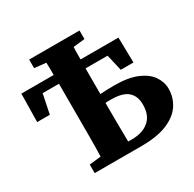

<svg xmlns="http://www.w3.org/2000/svg" viewBox="-156 -884 1062 1050"><g transform="rotate(-30 374.5 -358.5)"><path d="M433 -304Q423 -304 414 -304Q405 -304 396 -303Q396 -238 396.5 -177.5Q397 -117 398 -58H422Q489 -58 529 -91.5Q569 -125 569 -194Q569 -247 536.5 -275.5Q504 -304 433 -304ZM153 -663V-717H471V-663L398 -655Q397 -636 397 -616.5Q397 -597 397 -577H636L639 -418H559L535 -521H396Q396 -483 396 -442.5Q396 -402 396 -359Q440 -362 484 -362Q572 -362 627 -339Q682 -316 708 -278.5Q734 -241 734 -198Q734 -143 704.5 -98Q675 -53 612 -26.5Q549 0 448 0H153V-54L226 -62Q228 -123 228 -185Q228 -247 228 -310V-392Q228 -423 228 -455.5Q228 -488 228 -521H125L100 -399H20L23 -577H227Q227 -597 227 -616.5Q227 -636 226 -655Z"/></g></svg>

Font: Source Serif 4
Style: Bold
Weight: 700
Designer: Frank Grießhammer
Foundry: Adobe
Version: Version 4.005;hotconv 1.1.0;makeotfexe 2.6.0